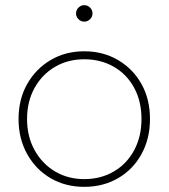

<svg xmlns="http://www.w3.org/2000/svg" viewBox="-20 -722 654 745"><path d="M307 3Q234 3 176.5 -30.5Q119 -64 85.5 -124Q52 -184 52 -260Q52 -337 85.5 -396Q119 -455 176.5 -489Q234 -523 307 -523Q380 -523 438 -489Q496 -455 529 -396Q562 -337 562 -260Q562 -184 529 -124Q496 -64 438 -30.5Q380 3 307 3ZM307 -27Q371 -27 421.5 -56.5Q472 -86 500.5 -139Q529 -192 529 -260Q529 -329 500.5 -381.5Q472 -434 421.5 -463Q371 -492 307 -492Q244 -492 194 -463Q144 -434 114.5 -381.5Q85 -329 85 -260Q85 -192 114.5 -139Q144 -86 194 -56.5Q244 -27 307 -27ZM307 -638Q294 -638 284.5 -647.5Q275 -657 275 -670Q275 -683 284.5 -692.5Q294 -702 307 -702Q320 -702 329.5 -692.5Q339 -683 339 -670Q339 -657 329.5 -647.5Q320 -638 307 -638Z"/></svg>

Font: Montserrat Thin ExtraLight
Style: Regular
Weight: 250
Version: Version 9.000